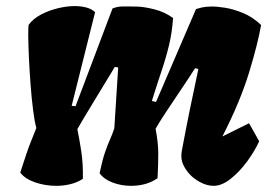

<svg xmlns="http://www.w3.org/2000/svg" viewBox="-20 -599 875 629"><path d="M164.6 9.8Q127.9 9.8 94.7 -1.7Q61.5 -13.2 46.4 -33.7Q59.1 -73.2 66.4 -94.7Q73.7 -116.2 80.8 -134Q87.9 -151.9 99.1 -179.7Q93.3 -199.7 88.4 -238.3Q83.5 -276.9 80.1 -322.5Q76.7 -368.2 74.7 -410.9Q72.8 -453.6 72.5 -483.2Q72.3 -512.7 74.2 -518.1Q88.4 -537.6 114.3 -551.3Q140.1 -564.9 169.7 -572Q199.2 -579.1 224.6 -579.1Q246.1 -579.1 263.7 -574.2Q281.2 -569.3 291.5 -559.1L214.8 -252.4L227.5 -251L348.6 -571.3Q365.7 -578.1 384.3 -577.9Q402.8 -577.6 423.3 -577.6Q449.2 -577.6 484.4 -568.8Q519.5 -560.1 546.9 -540Q543.9 -493.2 533.7 -450.7Q523.4 -408.2 508.5 -364.3Q493.7 -320.3 477.5 -268.1L491.2 -265.1L622.1 -569.3Q630.4 -571.8 641.1 -574.5Q651.9 -577.1 671.9 -577.6Q689 -578.1 716.8 -573.7Q744.6 -569.3 776.1 -556.4Q807.6 -543.5 835.4 -517.1Q824.2 -453.6 795.4 -359.6Q766.6 -265.6 708.5 -151.9L795.9 -195.3L829.1 -136.2Q814.9 -105 790.3 -71Q765.6 -37.1 736.3 -13.7Q707 9.8 679.7 9.8Q657.2 9.8 633.8 -3.2Q610.4 -16.1 595.7 -34.7Q581.5 -52.7 576.7 -69.1Q571.8 -85.4 576.2 -107.9Q588.4 -173.3 601.3 -236.8Q614.3 -300.3 629.9 -373L619.1 -375.5Q598.6 -343.3 572.5 -304.7Q546.4 -266.1 523.7 -231.7Q501 -197.3 489.7 -177.2Q498.5 -130.9 498.5 -95.5Q498.5 -60.1 496.1 -15.1Q460.4 9.8 409.2 9.8Q377 9.8 348.4 -1.2Q319.8 -12.2 306.2 -31.7Q315.9 -76.7 324.5 -101.3Q333 -126 340.6 -142.6Q348.1 -159.2 354.5 -178.7L367.2 -377.9L356 -379.9Q356 -379.4 345.7 -362.5Q335.4 -345.7 319.6 -319.6Q303.7 -293.5 286.4 -264.9Q269 -236.3 254.6 -212.2Q240.2 -188 233.4 -175.8Q240.2 -143.1 246.3 -103Q252.4 -63 251.5 -13.2Q233.9 -1.5 211.2 4.2Q188.5 9.8 164.6 9.8Z"/></svg>

Font: Fruktur
Style: Italic
Weight: 400
Italic angle: -8°
Designer: Viktoriya Grabowska, Eben Sorkin
Foundry: Viktoriya Grabowska
Version: Version 1.008; ttfautohint (v1.8.4.7-5d5b)